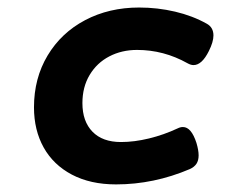

<svg xmlns="http://www.w3.org/2000/svg" viewBox="-20 -482 640 513"><path d="M532.7 -418.5Q550.3 -408.7 550.3 -387.2Q550.3 -370.1 538.1 -345.7Q519.5 -308.1 497.1 -308.1Q489.7 -308.1 481 -313Q417.5 -348.6 346.2 -348.6Q305.2 -348.6 272 -331.3Q238.8 -314 219.5 -281.7Q200.2 -249.5 200.2 -206.5Q200.2 -157.7 227.1 -130.1Q253.9 -102.5 303.2 -102.5Q338.9 -102.5 378.2 -112.1Q417.5 -121.6 455.1 -139.2Q461.9 -142.6 468.8 -142.6Q491.2 -142.6 504.9 -100.1Q510.7 -80.6 510.7 -66.9Q510.7 -53.2 504.9 -44.4Q499 -35.6 487.3 -30.3Q391.1 10.7 290 10.7Q221.7 10.7 172.1 -15.4Q122.6 -41.5 96.7 -87.9Q70.8 -134.3 70.8 -195.3Q70.8 -272.9 107.2 -333.7Q143.6 -394.5 207.5 -428.2Q271.5 -461.9 351.6 -461.9Q400.9 -461.9 447.8 -450.9Q494.6 -439.9 532.7 -418.5Z"/></svg>

Font: Courier Prime Sans
Style: Bold Italic
Weight: 700
Italic angle: -10°
Designer: Alan Dague-Greene
Foundry: Quote-Unquote Apps
Version: Version 3.020